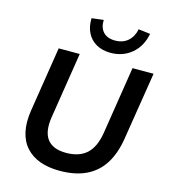

<svg xmlns="http://www.w3.org/2000/svg" viewBox="-135 -1048 1022 1163"><g transform="rotate(15 376.0 -466.0)"><path d="M347 10Q277 10 223.5 -9.5Q170 -29 135 -68Q100 -107 87.5 -165Q75 -223 87 -299L151 -705H283L218 -293Q203 -199 238.5 -152Q274 -105 357 -105Q439 -105 485.5 -147Q532 -189 547 -279L614 -705H746L678 -279Q663 -185 622.5 -120.5Q582 -56 513.5 -23Q445 10 347 10ZM460 -760Q409 -760 371 -781.5Q333 -803 313.5 -842Q294 -881 296 -933L370 -942Q368 -894 393.5 -866.5Q419 -839 468 -839Q517 -839 548.5 -867Q580 -895 589 -942L663 -933Q648 -853 593 -806.5Q538 -760 460 -760Z"/></g></svg>

Font: Nunito Sans 10pt
Style: Bold Italic
Weight: 700
Italic angle: -9°
Designer: Vernon Adams
Foundry: Vernon Adams
Version: Version 3.101;gftools[0.9.27]